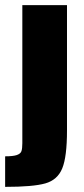

<svg xmlns="http://www.w3.org/2000/svg" viewBox="-41 -530 327 748"><path d="M46 28V-510H220V-22Q220 81 201.5 126Q183 171 135.5 184.5Q88 198 -21 198V79Q10 79 24.5 74Q39 69 42.5 59Q46 49 46 28Z"/></svg>

Font: Saira Semi Condensed ExtraBold
Style: Regular
Weight: 800
Width: 4
Designer: Hector Gatti with collaboration of the Omnibus-Type team
Foundry: Omnibus-Type
Version: Version 1.001; ttfautohint (v1.8)